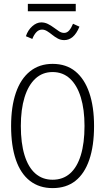

<svg xmlns="http://www.w3.org/2000/svg" viewBox="-20 -955 540 986"><path d="M250 11Q182 11 134 -26Q86 -63 61.5 -134.5Q37 -206 37 -308Q37 -407 61.5 -478.5Q86 -550 134 -588.5Q182 -627 250 -627Q320 -627 367 -588.5Q414 -550 438.5 -478.5Q463 -407 463 -308Q463 -206 438.5 -134.5Q414 -63 367 -26Q320 11 250 11ZM250 -32Q303 -32 339.5 -64Q376 -96 395 -158Q414 -220 414 -308Q414 -393 395 -455Q376 -517 339.5 -551Q303 -585 250 -585Q198 -585 161.5 -551Q125 -517 106 -455Q87 -393 87 -308Q87 -220 106 -158Q125 -96 161.5 -64Q198 -32 250 -32ZM355 -833 388 -818Q373 -782 353.5 -765.5Q334 -749 310 -749Q292 -749 277 -757Q262 -765 248.5 -776Q235 -787 222 -795Q209 -803 196 -803Q179 -803 166.5 -789.5Q154 -776 146 -755L113 -769Q123 -800 145.5 -820Q168 -840 192 -840Q210 -840 226 -832Q242 -824 256 -813.5Q270 -803 283 -794.5Q296 -786 309 -786Q324 -786 335 -798.5Q346 -811 355 -833ZM123 -897V-935H369V-897Z"/></svg>

Font: Inconsolata Light
Style: Regular
Weight: 300
Designer: Raph Levien, Cyreal, Brenton Simpson
Foundry: Raph Levien, Cyreal, Google
Version: Version 3.001